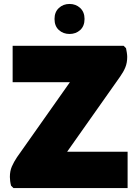

<svg xmlns="http://www.w3.org/2000/svg" viewBox="-20 -952 704 972"><path d="M48 0 36 -12Q33 -23 31.5 -35Q30 -47 30 -56Q30 -86 40 -109Q50 -132 66 -156L334 -536H44V-720H606L618 -708Q620 -699 622 -686Q624 -673 624 -664Q624 -634 614.5 -611Q605 -588 588 -564L320 -184H626V0ZM332 -780Q300 -780 278 -800Q256 -820 256 -856Q256 -891 278 -911.5Q300 -932 332 -932Q364 -932 386 -911.5Q408 -891 408 -856Q408 -820 386 -800Q364 -780 332 -780Z"/></svg>

Font: Kufam Black
Style: Regular
Weight: 900
Designer: Wael Morcos, Artur Schmal
Foundry: Original Type
Version: Version 1.301; ttfautohint (v1.8.3)